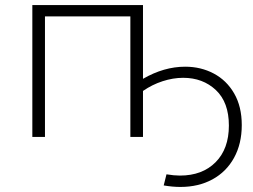

<svg xmlns="http://www.w3.org/2000/svg" viewBox="-20 -542 1003 760"><path d="M108 -522H546V-230Q629 -278 713 -278Q775 -278 826 -251Q877 -224 907 -172Q937 -120 937 -47Q937 27 906.5 82.5Q876 138 821 168Q766 198 694 198Q663 198 628 192L639 148Q669 153 692 153Q781 153 833.5 100Q886 47 886 -45Q886 -137 834.5 -185.5Q783 -234 705 -234Q665 -234 623.5 -220.5Q582 -207 546 -182V0H496V-477H158V0H108Z"/></svg>

Font: Goldbeck Next Light
Style: Regular
Weight: 300
Designer: Julieta Ulanovsky
Foundry: Julieta Ulanovsky
Version: Version 7.200